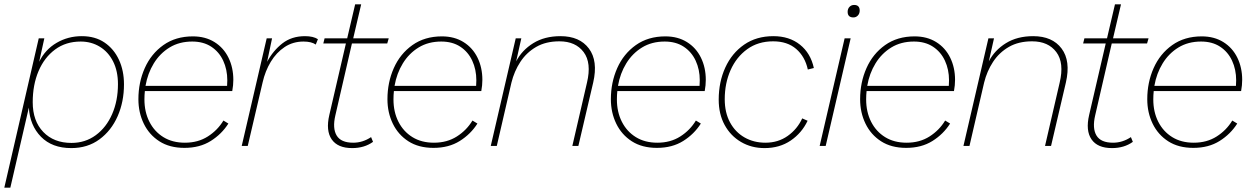

<svg xmlns="http://www.w3.org/2000/svg" viewBox="-53 -678 5819 892"><path d="M-33 194 127 -500H153L129 -391Q157 -448 210 -479Q263 -510 327 -510Q389 -510 432.5 -480.5Q476 -451 499.5 -400.5Q523 -350 523 -286Q523 -205 493.5 -138Q464 -71 409 -30.5Q354 10 278 10Q189 10 137.5 -42.5Q86 -95 81 -178L-5 194ZM279 -14Q343 -14 392 -50Q441 -86 468 -148Q495 -210 495 -287Q495 -348 472.5 -392.5Q450 -437 410.5 -461Q371 -485 322 -485Q253 -485 203 -448Q153 -411 126 -347.5Q99 -284 99 -203Q99 -116 148 -65Q197 -14 279 -14Z M804 9Q735 9 687.5 -21.5Q640 -52 615 -103.5Q590 -155 590 -217Q590 -295 619.5 -361.5Q649 -428 706 -468.5Q763 -509 843 -509Q901 -509 943.5 -482.5Q986 -456 1008.5 -410Q1031 -364 1031 -307Q1031 -282 1026 -255H620Q618 -236 618 -216Q618 -158 641 -112.5Q664 -67 706 -41Q748 -15 806 -15Q867 -15 912.5 -44Q958 -73 985 -118L1008 -104Q977 -55 926 -23Q875 9 804 9ZM840 -485Q780 -485 735 -457.5Q690 -430 661.5 -383.5Q633 -337 623 -279H1002Q1003 -294 1003 -305Q1003 -355 984 -396Q965 -437 928.5 -461Q892 -485 840 -485Z M1070 0 1186 -500H1211L1188 -391Q1216 -443 1259 -476.5Q1302 -510 1364 -510Q1402 -510 1424 -496L1414 -471Q1394 -485 1357 -485Q1308 -485 1269.5 -459.5Q1231 -434 1205 -391Q1179 -348 1167 -295L1098 0Z M1583 10Q1516 10 1488 -30.5Q1460 -71 1477 -144L1554 -476H1449L1455 -500H1560L1597 -658H1625L1588 -500H1753L1746 -476H1582L1505 -142Q1491 -82 1511 -48.5Q1531 -15 1588 -15Q1632 -15 1671 -41L1680 -19Q1640 10 1583 10Z M1961 9Q1892 9 1844.5 -21.5Q1797 -52 1772 -103.5Q1747 -155 1747 -217Q1747 -295 1776.5 -361.5Q1806 -428 1863 -468.5Q1920 -509 2000 -509Q2058 -509 2100.5 -482.5Q2143 -456 2165.5 -410Q2188 -364 2188 -307Q2188 -282 2183 -255H1777Q1775 -236 1775 -216Q1775 -158 1798 -112.5Q1821 -67 1863 -41Q1905 -15 1963 -15Q2024 -15 2069.5 -44Q2115 -73 2142 -118L2165 -104Q2134 -55 2083 -23Q2032 9 1961 9ZM1997 -485Q1937 -485 1892 -457.5Q1847 -430 1818.5 -383.5Q1790 -337 1780 -279H2159Q2160 -294 2160 -305Q2160 -355 2141 -396Q2122 -437 2085.5 -461Q2049 -485 1997 -485Z M2227 0 2343 -500H2369L2345 -393Q2372 -445 2424.5 -477.5Q2477 -510 2551 -510Q2640 -510 2683 -452.5Q2726 -395 2703 -295L2634 0H2606L2674 -294Q2696 -386 2658.5 -436Q2621 -486 2546 -486Q2483 -486 2438 -460Q2393 -434 2364.5 -390.5Q2336 -347 2323 -294L2255 0Z M2999 9Q2930 9 2882.5 -21.5Q2835 -52 2810 -103.5Q2785 -155 2785 -217Q2785 -295 2814.5 -361.5Q2844 -428 2901 -468.5Q2958 -509 3038 -509Q3096 -509 3138.5 -482.5Q3181 -456 3203.5 -410Q3226 -364 3226 -307Q3226 -282 3221 -255H2815Q2813 -236 2813 -216Q2813 -158 2836 -112.5Q2859 -67 2901 -41Q2943 -15 3001 -15Q3062 -15 3107.5 -44Q3153 -73 3180 -118L3203 -104Q3172 -55 3121 -23Q3070 9 2999 9ZM3035 -485Q2975 -485 2930 -457.5Q2885 -430 2856.5 -383.5Q2828 -337 2818 -279H3197Q3198 -294 3198 -305Q3198 -355 3179 -396Q3160 -437 3123.5 -461Q3087 -485 3035 -485Z M3499 10Q3438 10 3389.5 -18.5Q3341 -47 3313.5 -97.5Q3286 -148 3286 -215Q3286 -297 3316.5 -364Q3347 -431 3404 -470.5Q3461 -510 3540 -510Q3614 -510 3663.5 -470.5Q3713 -431 3728 -362L3700 -355Q3687 -415 3646 -450.5Q3605 -486 3539 -486Q3469 -486 3418.5 -449.5Q3368 -413 3341 -352Q3314 -291 3314 -217Q3314 -155 3338.5 -109.5Q3363 -64 3406 -39.5Q3449 -15 3503 -15Q3562 -15 3606.5 -46.5Q3651 -78 3674 -128L3699 -117Q3672 -60 3620.5 -25Q3569 10 3499 10Z M3899 -500 3783 0H3755L3871 -500ZM3912 -597Q3885 -597 3885 -623Q3885 -637 3893.5 -646Q3902 -655 3915 -655Q3941 -655 3941 -629Q3941 -615 3932.5 -606Q3924 -597 3912 -597Z M4157 9Q4088 9 4040.5 -21.5Q3993 -52 3968 -103.5Q3943 -155 3943 -217Q3943 -295 3972.5 -361.5Q4002 -428 4059 -468.5Q4116 -509 4196 -509Q4254 -509 4296.5 -482.5Q4339 -456 4361.5 -410Q4384 -364 4384 -307Q4384 -282 4379 -255H3973Q3971 -236 3971 -216Q3971 -158 3994 -112.5Q4017 -67 4059 -41Q4101 -15 4159 -15Q4220 -15 4265.5 -44Q4311 -73 4338 -118L4361 -104Q4330 -55 4279 -23Q4228 9 4157 9ZM4193 -485Q4133 -485 4088 -457.5Q4043 -430 4014.5 -383.5Q3986 -337 3976 -279H4355Q4356 -294 4356 -305Q4356 -355 4337 -396Q4318 -437 4281.5 -461Q4245 -485 4193 -485Z M4423 0 4539 -500H4565L4541 -393Q4568 -445 4620.5 -477.5Q4673 -510 4747 -510Q4836 -510 4879 -452.5Q4922 -395 4899 -295L4830 0H4802L4870 -294Q4892 -386 4854.5 -436Q4817 -486 4742 -486Q4679 -486 4634 -460Q4589 -434 4560.5 -390.5Q4532 -347 4519 -294L4451 0Z M5113 10Q5046 10 5018 -30.5Q4990 -71 5007 -144L5084 -476H4979L4985 -500H5090L5127 -658H5155L5118 -500H5283L5276 -476H5112L5035 -142Q5021 -82 5041 -48.5Q5061 -15 5118 -15Q5162 -15 5201 -41L5210 -19Q5170 10 5113 10Z M5491 9Q5422 9 5374.5 -21.5Q5327 -52 5302 -103.5Q5277 -155 5277 -217Q5277 -295 5306.5 -361.5Q5336 -428 5393 -468.5Q5450 -509 5530 -509Q5588 -509 5630.5 -482.5Q5673 -456 5695.5 -410Q5718 -364 5718 -307Q5718 -282 5713 -255H5307Q5305 -236 5305 -216Q5305 -158 5328 -112.5Q5351 -67 5393 -41Q5435 -15 5493 -15Q5554 -15 5599.5 -44Q5645 -73 5672 -118L5695 -104Q5664 -55 5613 -23Q5562 9 5491 9ZM5527 -485Q5467 -485 5422 -457.5Q5377 -430 5348.5 -383.5Q5320 -337 5310 -279H5689Q5690 -294 5690 -305Q5690 -355 5671 -396Q5652 -437 5615.5 -461Q5579 -485 5527 -485Z"/></svg>

Font: Prodigy Sans ExtraLight
Style: Italic
Weight: 200
Italic angle: -13°
Designer: Wei Huang
Foundry: Wei Huang
Version: Version 1.003; ttfautohint (v1.8.3)